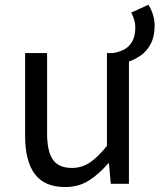

<svg xmlns="http://www.w3.org/2000/svg" viewBox="-20 -764 663 798"><path d="M514 -507.9 448.6 -543.4Q475.1 -547.4 496.1 -558.4Q517.1 -569.4 529.7 -591.9Q542.4 -614.4 542.4 -651.4Q542.4 -666.6 537.6 -682.4Q532.9 -698.3 525.6 -711.6L596.9 -744.4Q608.4 -726.2 615.6 -703.5Q622.7 -680.8 622.7 -657.3Q622.7 -612.6 606.7 -582.1Q590.7 -551.7 565.8 -534.1Q540.8 -516.5 514 -507.9ZM250.7 13.4Q164.6 13.4 124.5 -40.9Q84.3 -95.1 84.3 -199.3V-543.4H175.7V-210.3Q175.7 -134.6 199.9 -100.3Q224.2 -66 278.3 -66Q319.9 -66 353 -88.1Q386 -110.1 424.5 -157.6V-543.4H515.9V0H440.4L432.9 -85.3H430.1Q392.1 -40.9 349.5 -13.7Q306.9 13.4 250.7 13.4Z"/></svg>

Font: Noto Sans SC Thin
Style: Regular
Weight: 100
Designer: Ryoko NISHIZUKA 西塚涼子 (kana, bopomofo & ideographs); Paul D. Hunt (Latin, Greek & Cyrillic); Sandoll Communications 산돌커뮤니
Foundry: Adobe
Version: Version 2.004-H2;hotconv 1.0.118;makeotfexe 2.5.65603